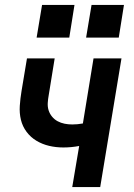

<svg xmlns="http://www.w3.org/2000/svg" viewBox="-20 -756 540 776"><path d="M272 0 300 -166Q284 -163 268 -161.5Q252 -160 236 -160Q206 -160 178.5 -166.5Q151 -173 127.5 -187Q104 -201 87.5 -223Q71 -245 64.5 -272Q58 -299 60 -328.5Q62 -358 67 -388L89 -520H201L177 -372Q174 -356 173 -340Q172 -324 176.5 -310Q181 -296 190.5 -284.5Q200 -273 213 -266Q226 -259 241 -256Q256 -253 272 -253Q283 -253 293.5 -254Q304 -255 315 -257L358 -520H471L385 0ZM460 -604H328L350 -736H481ZM260 -604H128L150 -736H281Z"/></svg>

Font: Iosevka SS04 Oblique
Style: Bold
Weight: 700
Italic angle: -9°
Monospace: yes
Designer: Belleve Invis
Foundry: Belleve Invis
Version: Version 19.0.0; ttfautohint (v1.8.4)